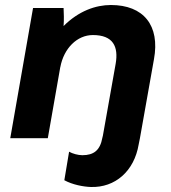

<svg xmlns="http://www.w3.org/2000/svg" viewBox="-20 -552 682 767"><path d="M21 0H171L221 -285V-284C235 -359 288 -412 351 -412C432 -412 454 -366 442 -297L391 -10L389 -2C380 49 354 68 309 68C292 68 270 62 256 54L237 168C270 186 313 194 343 195C440 198 516 132 534 25L539 0L595 -315C620 -451 553 -532 423 -532C362 -532 294 -508 234 -448C236 -474 235 -499 234 -520H112Z"/></svg>

Font: Fixel Display 20240404
Style: Bold Italic
Weight: 700
Italic angle: -10°
Designer: AlfaBravo + MacPaw
Foundry: Kyrylo Tkachov, Marchela Mozhyna, Serhii Makarenko, Maria Weinstein, Zakhar Kryvoshyya
Version: Version 1.211;Glyphs 3.2 (3225)